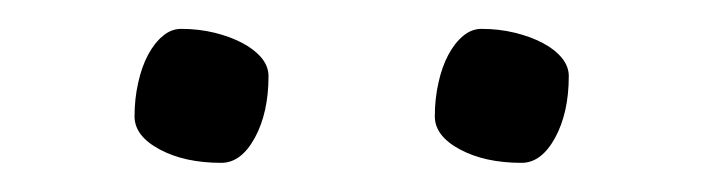

<svg xmlns="http://www.w3.org/2000/svg" viewBox="-20 -750 487 133"><path d="M73.2 -669.4Q73.2 -681.6 75.7 -692.6Q78.1 -703.6 82.5 -711.9Q86.9 -720.2 92.8 -725.1Q98.6 -730 105.5 -730Q117.7 -730 128.7 -727.3Q139.6 -724.6 147.9 -720.2Q156.2 -715.8 161.1 -710Q166 -704.1 166 -697.3Q166 -671.9 156.5 -654.5Q147 -637.2 133.3 -637.2Q107.9 -637.2 90.6 -646.5Q73.2 -655.8 73.2 -669.4ZM281.2 -669.4Q281.2 -681.6 283.7 -692.6Q286.1 -703.6 290.5 -711.9Q294.9 -720.2 300.8 -725.1Q306.6 -730 313.5 -730Q325.7 -730 336.7 -727.3Q347.7 -724.6 356 -720.2Q364.3 -715.8 369.1 -710Q374 -704.1 374 -697.3Q374 -671.9 364.5 -654.5Q355 -637.2 341.3 -637.2Q315.9 -637.2 298.6 -646.5Q281.2 -655.8 281.2 -669.4Z"/></svg>

Font: Noticia Text
Style: Italic
Weight: 400
Italic angle: -8°
Designer: JM Sole
Foundry: JM Sole
Version: Version 1.003